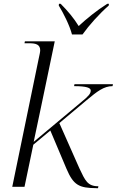

<svg xmlns="http://www.w3.org/2000/svg" viewBox="-20 -976 610 1003"><path d="M356 -796H411C446 -845 498 -903 548 -947L549 -956H540C483 -920 431 -877 391 -840C365 -882 334 -919 297 -956H288L287 -947C311 -908 344 -843 356 -796ZM483 7H492L494 -3C437 -3 425 -33 395 -96L290 -333L433 -453C488 -499 523 -526 568 -526L570 -536H369L367 -526C433 -526 454 -517 454 -503C454 -487 443 -474 406 -444L156 -235C173 -319 209 -482 227 -573L266 -760H110L108 -750H134C168 -750 190 -743 190 -713C190 -705 186 -687 182 -669L44 0H108L154 -220L243 -294L327 -95C364 -8 393 6 483 7Z"/></svg>

Font: Noto Serif Display Light
Style: Italic
Weight: 300
Italic angle: -12°
Designer: Monotype Design Team
Foundry: Monotype Imaging Inc.
Version: Version 2.009